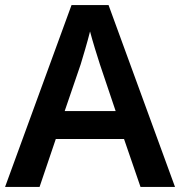

<svg xmlns="http://www.w3.org/2000/svg" viewBox="-20 -737 711 757"><path d="M534 0H670L408 -717H262L0 0H136L200 -189H469ZM374 -483 436 -299H235L298 -483C305 -506 325 -572 335 -613C344 -578 365 -510 374 -483Z"/></svg>

Font: Noto Sans Bengali UI SemiBold
Style: Regular
Weight: 600
Designer: Jelle Bosma - Monotype Design Team
Foundry: Monotype Imaging Inc.
Version: Version 2.003